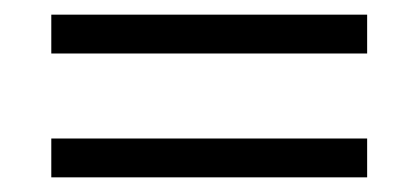

<svg xmlns="http://www.w3.org/2000/svg" viewBox="-20 -492 571 262"><path d="M50 -419H481V-472H50ZM50 -250H481V-303H50Z"/></svg>

Font: Aspekta 250
Style: Regular
Weight: 250
Designer: Ivo Dolenc
Version: Version 2.000